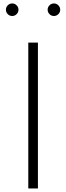

<svg xmlns="http://www.w3.org/2000/svg" viewBox="-20 -1066 374 1086"><path d="M140 0V-825H194.5V0ZM285 -975.5Q270.5 -975.5 260 -986Q249.5 -996.5 249.5 -1011Q249.5 -1025.5 260 -1036Q270.5 -1046.5 285 -1046.5Q299.5 -1046.5 310 -1036Q320.5 -1025.5 320.5 -1011Q320.5 -996.5 310 -986Q299.5 -975.5 285 -975.5ZM49 -975.5Q34.5 -975.5 24 -986Q13.5 -996.5 13.5 -1011Q13.5 -1025.5 24 -1036Q34.5 -1046.5 49 -1046.5Q63.5 -1046.5 74 -1036Q84.5 -1025.5 84.5 -1011Q84.5 -996.5 74 -986Q63.5 -975.5 49 -975.5Z"/></svg>

Font: Spartan Thin Light
Style: Regular
Weight: 300
Version: Version 1.004